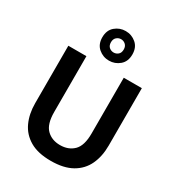

<svg xmlns="http://www.w3.org/2000/svg" viewBox="-225 -1100 1150 1251"><g transform="rotate(30 350.5 -474.5)"><path d="M349 14Q252 14 191.5 -21.5Q131 -57 102.5 -119Q74 -181 74 -261V-693H210V-273Q210 -182 249 -143.5Q288 -105 350 -105Q413 -105 452 -143.5Q491 -182 491 -273V-693H627V-261Q627 -180 598 -118Q569 -56 507.5 -21Q446 14 349 14ZM351 -741Q306 -741 272 -770Q238 -799 238 -852Q238 -905 272 -934Q306 -963 351 -963Q396 -963 430 -934Q464 -905 464 -852Q464 -799 430 -770Q396 -741 351 -741ZM351 -802Q370 -802 384.5 -814.5Q399 -827 399 -852Q399 -876 384.5 -889Q370 -902 351 -902Q332 -902 317.5 -889Q303 -876 303 -852Q303 -827 317.5 -814.5Q332 -802 351 -802Z"/></g></svg>

Font: Ubuntu Sans
Style: Bold
Weight: 700
Designer: Dalton Maag Ltd
Foundry: Dalton Maag Ltd
Version: Version 1.006; ttfautohint (v1.8.4.7-5d5b)